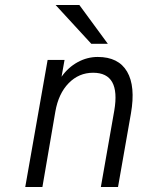

<svg xmlns="http://www.w3.org/2000/svg" viewBox="-20 -752 580 772"><path d="M81.5 0 171.5 -511H239.5L227.5 -443.5Q254 -481 292.2 -502Q330.5 -523 373 -523Q456.5 -523 491 -464Q525.5 -405 506.5 -296L454.5 0H385.5L439.5 -307.5Q465.5 -459.5 354.5 -459.5Q297 -459.5 256 -417.5Q215 -375.5 202.5 -303L150.5 0ZM347 -576 203.5 -732H299L413.5 -576Z"/></svg>

Font: Overpass Light
Style: Italic
Weight: 300
Italic angle: -10°
Designer: Delve Withrington, Dave Bailey, Thomas Jockin
Foundry: Delve Fonts LLC
Version: Version 4.000; ttfautohint (v1.8.3)